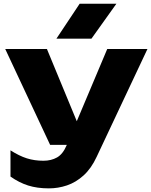

<svg xmlns="http://www.w3.org/2000/svg" viewBox="-20 -836 817 1037"><path d="M244 181.4Q180.8 181.4 131.9 165.9Q83 150.4 36.6 117.6V-24Q83.6 6 124.7 19.1Q165.8 32.2 214.8 32.2Q256.4 32.2 288.1 14.3Q319.8 -3.6 340.2 -52L559.2 -571.4H776.4L502 11.2Q472.6 74.4 431.1 111.8Q389.6 149.2 341.8 165.3Q294 181.4 244 181.4ZM250.8 -53.4 8.2 -571.4H233.4L447.6 -53.4ZM410.2 -815.8H608.6L473.8 -627H284.6Z"/></svg>

Font: Unbounded
Style: Regular
Weight: 400
Designer: Luke Prowse, Jean-Baptiste Morizot, Fátima Lázaro, Florian Runge
Foundry: NaN
Version: Version 1.701;gftools[0.9.28.dev5+ged2979d]